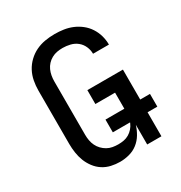

<svg xmlns="http://www.w3.org/2000/svg" viewBox="-175 -870 950 1005"><g transform="rotate(-30 300.0 -367.5)"><path d="M262 8Q235 8 208.5 2Q182 -4 159.5 -18.5Q137 -33 120.5 -55Q104 -77 94.5 -101.5Q85 -126 81 -153Q77 -180 77 -206V-529Q77 -558 82.5 -587Q88 -616 101.5 -641.5Q115 -667 136.5 -687.5Q158 -708 184 -720.5Q210 -733 239 -738Q268 -743 298 -743Q325 -743 352 -739Q379 -735 404 -724.5Q429 -714 450.5 -697Q472 -680 487 -657Q502 -634 509.5 -607.5Q517 -581 517 -554V-553H421Q421 -576 411.5 -597.5Q402 -619 384 -633.5Q366 -648 343 -653.5Q320 -659 298 -659Q280 -659 263.5 -656Q247 -653 231.5 -644.5Q216 -636 204.5 -623.5Q193 -611 186 -595.5Q179 -580 176 -563Q173 -546 173 -529V-206Q173 -189 176 -172Q179 -155 186.5 -139.5Q194 -124 206 -111.5Q218 -99 233 -90.5Q248 -82 265 -79Q282 -76 299 -76Q316 -76 332.5 -79Q349 -82 363.5 -90.5Q378 -99 389.5 -112Q401 -125 407.5 -140.5Q414 -156 416.5 -172.5Q419 -189 419 -206V-319H300V-403H515V0H429V-119Q421 -92 406 -67Q391 -42 368.5 -24.5Q346 -7 318 0.5Q290 8 262 8ZM305 -145V-222H574V-145Z"/></g></svg>

Font: Iosevka Aile Medium
Style: Regular
Weight: 500
Designer: Belleve Invis
Foundry: Belleve Invis
Version: Version 27.3.5; ttfautohint (v1.8.4)